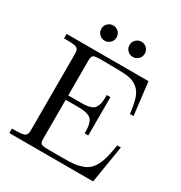

<svg xmlns="http://www.w3.org/2000/svg" viewBox="-198 -1005 1077 1145"><g transform="rotate(30 340.0 -433.0)"><path d="M197 -813Q197 -836 213 -851Q229 -866 250 -866Q271 -866 286.5 -851Q302 -836 302 -813Q302 -791 286 -776Q270 -761 250 -761Q227 -761 212 -776.5Q197 -792 197 -813ZM391 -813Q391 -836 407 -851Q423 -866 444 -866Q465 -866 480.5 -851Q496 -836 496 -813Q496 -791 480 -776Q464 -761 444 -761Q421 -761 406 -776.5Q391 -792 391 -813ZM33 0V-31H49Q103 -31 119 -39Q135 -47 136 -73V-610Q135 -638 118.5 -645Q102 -652 48 -652H33V-683H597L624 -458H599Q591 -524 579 -560.5Q567 -597 541 -618.5Q515 -640 481.5 -646Q448 -652 387 -652H351Q342 -652 323 -652.5Q304 -653 295 -653Q249 -653 237.5 -647Q226 -641 225 -616V-370H305Q330 -370 343 -371Q356 -372 375.5 -377.5Q395 -383 405.5 -397.5Q416 -412 420 -435Q423 -452 423 -487H448V-223H423V-232Q423 -298 399.5 -319Q376 -340 310 -340H225V-69Q225 -44 235.5 -37.5Q246 -31 282 -31H391Q434 -31 461.5 -34Q489 -37 518.5 -48Q548 -59 568 -82Q588 -105 601 -142Q616 -183 627 -258H652L610 0Z"/></g></svg>

Font: CMU Serif
Style: Roman
Weight: 500
Version: Version 0.7.0